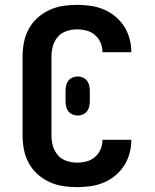

<svg xmlns="http://www.w3.org/2000/svg" viewBox="-20 -763 640 791"><path d="M297 8Q268 8 239 3.5Q210 -1 183 -13.5Q156 -26 134 -46Q112 -66 98 -92Q84 -118 78.5 -147Q73 -176 73 -205V-530Q73 -559 78.5 -588Q84 -617 98 -643Q112 -669 134 -689Q156 -709 183 -721.5Q210 -734 239 -738.5Q268 -743 297 -743Q325 -743 353 -739Q381 -735 406.5 -724.5Q432 -714 454 -696Q476 -678 491 -655Q506 -632 513.5 -604.5Q521 -577 521 -550Q521 -549 521 -549Q521 -549 521 -548H402Q402 -549 402 -549Q402 -549 402 -549Q402 -569 394 -587.5Q386 -606 371 -619Q356 -632 336.5 -637Q317 -642 297 -642Q276 -642 254.5 -635Q233 -628 218.5 -611.5Q204 -595 198 -573.5Q192 -552 192 -530V-205Q192 -183 198 -161.5Q204 -140 218.5 -123.5Q233 -107 254.5 -100Q276 -93 297 -93Q317 -93 336.5 -98Q356 -103 371 -116Q386 -129 394 -147.5Q402 -166 402 -186Q402 -186 402 -186Q402 -186 402 -187H521Q521 -186 521 -186Q521 -186 521 -185Q521 -158 513.5 -130.5Q506 -103 491 -80Q476 -57 454 -39Q432 -21 406.5 -10.5Q381 0 353 4Q325 8 297 8ZM300 -287Q289 -287 278.5 -291.5Q268 -296 261.5 -304.5Q255 -313 252.5 -324Q250 -335 250 -345V-390Q250 -400 252.5 -411Q255 -422 261.5 -430.5Q268 -439 278.5 -443.5Q289 -448 300 -448Q311 -448 321.5 -443.5Q332 -439 338.5 -430.5Q345 -422 347.5 -411Q350 -400 350 -390V-345Q350 -335 347.5 -324Q345 -313 338.5 -304.5Q332 -296 321.5 -291.5Q311 -287 300 -287Z"/></svg>

Font: Iosevka Curly Extended
Style: Bold
Weight: 700
Width: 7
Monospace: yes
Designer: Belleve Invis
Foundry: Belleve Invis
Version: Version 11.1.0; ttfautohint (v1.8.3)